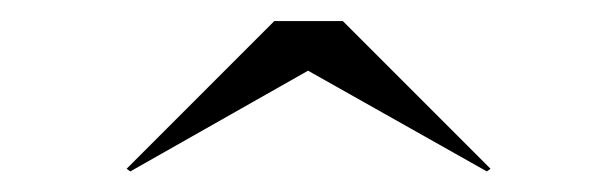

<svg xmlns="http://www.w3.org/2000/svg" viewBox="-20 -790 584 182"><path d="M272 -723 441.5 -627.5 445 -630 305 -770H240L100 -630L103.5 -627.5Z"/></svg>

Font: Bodoni* 36pt
Style: Regular
Weight: 400
Version: Version 2.3